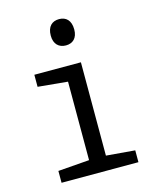

<svg xmlns="http://www.w3.org/2000/svg" viewBox="-114 -844 759 924"><g transform="rotate(-15 265.0 -382.0)"><path d="M269 -633C303 -633 327 -654 327 -697C327 -743 303 -764 269 -764C234 -764 210 -743 210 -697C210 -655 234 -633 269 -633ZM77 0H460V-59L317 -71V-536H85V-476L233 -462V-71L77 -59Z"/></g></svg>

Font: Noto Sans Mono Condensed
Style: Regular
Weight: 400
Width: 3
Designer: Monotype Design Team
Foundry: Monotype Imaging Inc.
Version: Version 2.014